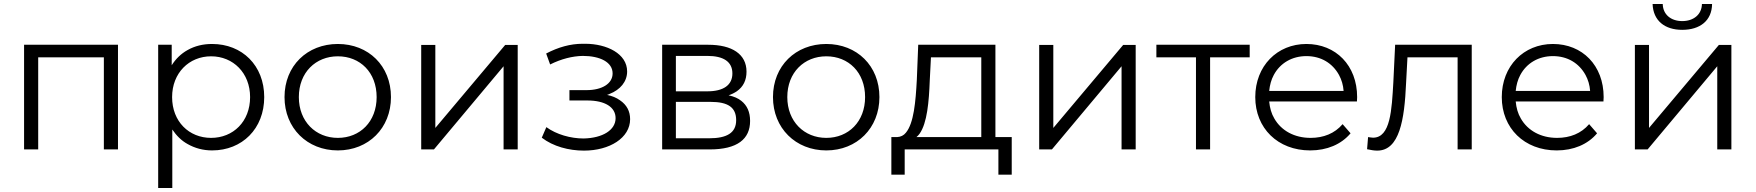

<svg xmlns="http://www.w3.org/2000/svg" viewBox="-20 -751 8824 965"><path d="M172 0V-463H502V0H573V-526H101V0Z M1046 5C1197 5 1308 -104 1308 -263C1308 -422 1197 -530 1046 -530C1000 -530 959 -520 922 -499C890 -481 864 -456 843 -423V-526H775V194H846V-100C867 -69 892 -44 923 -27C960 -6 1001 5 1046 5ZM1041 -58C930 -58 845 -140 845 -263C845 -384 930 -468 1041 -468C1152 -468 1237 -384 1237 -263C1237 -140 1152 -58 1041 -58Z M1678 5C1832 5 1945 -107 1945 -263C1945 -420 1832 -530 1678 -530C1524 -530 1410 -420 1410 -263C1410 -107 1524 5 1678 5ZM1678 -58C1567 -58 1482 -140 1482 -263C1482 -387 1567 -468 1678 -468C1790 -468 1873 -387 1873 -263C1873 -140 1790 -58 1678 -58Z M2161 0 2511 -418V0H2582V-525H2519L2168 -108V-525H2097V0Z M2915 6C3044 6 3147 -58 3147 -152C3147 -192 3130 -224 3096 -247C3078 -260 3056 -269 3031 -274C3036 -275 3040 -277 3044 -279C3097 -300 3132 -340 3132 -392C3132 -481 3030 -531 2921 -531H2908C2847 -531 2786 -514 2725 -482L2745 -427C2801 -455 2857 -469 2909 -470C2995 -470 3059 -439 3059 -382C3059 -330 3005 -298 2928 -298H2842V-246H2932C3020 -246 3074 -213 3074 -157C3074 -98 3010 -57 2913 -55C2848 -55 2777 -75 2726 -112L2703 -59C2760 -15 2839 6 2915 6Z M3547 0C3686 0 3750 -52 3750 -143C3750 -188 3735 -221 3706 -244C3690 -257 3669 -266 3642 -272C3657 -277 3671 -284 3683 -292C3716 -315 3732 -348 3732 -391C3732 -479 3659 -526 3540 -526H3308V0ZM3377 -470H3535C3616 -470 3661 -441 3661 -382C3661 -323 3616 -292 3535 -292H3377ZM3377 -239H3551C3640 -239 3680 -211 3680 -147C3680 -83 3633 -56 3544 -56H3377Z M4133 5C4287 5 4400 -107 4400 -263C4400 -420 4287 -530 4133 -530C3979 -530 3865 -420 3865 -263C3865 -107 3979 5 4133 5ZM4133 -58C4022 -58 3937 -140 3937 -263C3937 -387 4022 -468 4133 -468C4245 -468 4328 -387 4328 -263C4328 -140 4245 -58 4133 -58Z M4527 127V0H4998V127H5065V-62H4983V-526H4595L4588 -350C4582 -239 4573 -132 4533 -84C4522 -70 4507 -63 4489 -62H4460V127ZM4586 -62C4592 -67 4597 -72 4602 -79C4640 -133 4649 -240 4653 -346L4659 -463H4912V-62Z M5267 0 5617 -418V0H5688V-525H5625L5274 -108V-525H5203V0Z M6062 0V-463H6261V-526H5792V-463H5991V0Z M6565 5C6649 5 6721 -25 6768 -81L6728 -127C6688 -80 6632 -58 6567 -58C6486 -58 6420 -94 6385 -155C6370 -180 6362 -209 6359 -241H6800C6800 -249 6801 -258 6801 -263C6801 -422 6694 -530 6546 -530C6399 -530 6289 -419 6289 -263C6289 -107 6402 5 6565 5ZM6359 -294C6362 -323 6369 -350 6382 -374C6414 -434 6474 -469 6546 -469C6619 -469 6677 -434 6710 -374C6723 -350 6731 -323 6733 -294Z M6851 -1C6870 3 6886 6 6902 6C7014 6 7039 -149 7047 -333L7054 -463H7306V0H7377V-526H6992L6983 -338C6975 -199 6969 -59 6881 -59C6874 -59 6865 -61 6856 -62Z M7804 5C7888 5 7960 -25 8007 -81L7967 -127C7927 -80 7871 -58 7806 -58C7725 -58 7659 -94 7624 -155C7609 -180 7601 -209 7598 -241H8039C8039 -249 8040 -258 8040 -263C8040 -422 7933 -530 7785 -530C7638 -530 7528 -419 7528 -263C7528 -107 7641 5 7804 5ZM7598 -294C7601 -323 7608 -350 7621 -374C7653 -434 7713 -469 7785 -469C7858 -469 7916 -434 7949 -374C7962 -350 7970 -323 7972 -294Z M8435 -601C8524 -601 8584 -647 8585 -731H8534C8533 -678 8492 -645 8435 -645C8378 -645 8338 -678 8337 -731H8286C8289 -647 8347 -601 8435 -601ZM8261 0 8611 -418V0H8682V-525H8619L8268 -108V-525H8197V0Z"/></svg>

Font: Montserrat Z
Style: Regular
Weight: 400
Designer: Julieta Ulanovsky
Foundry: Julieta Ulanovsky
Version: Version 8.000